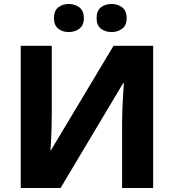

<svg xmlns="http://www.w3.org/2000/svg" viewBox="-20 -944 873 964"><path d="M84 -714H240V-377Q240 -346 239 -308Q238 -270 236.5 -238Q235 -206 233 -190H236L550 -714H749V0H593V-327Q593 -359 594.5 -399Q596 -439 598.5 -474Q601 -509 602 -526H598L284 0H84ZM251 -853Q251 -890 272.5 -907Q294 -924 325 -924Q356 -924 378.5 -907Q401 -890 401 -853Q401 -817 378.5 -800Q356 -783 325 -783Q294 -783 272.5 -800Q251 -817 251 -853ZM465 -853Q465 -890 486.5 -907Q508 -924 541 -924Q571 -924 593.5 -907Q616 -890 616 -853Q616 -817 593.5 -800Q571 -783 541 -783Q508 -783 486.5 -800Q465 -817 465 -853Z"/></svg>

Font: Noto Sans ExtraBold
Style: Regular
Weight: 800
Designer: Monotype Design Team
Foundry: Monotype Imaging Inc.
Version: Version 2.007